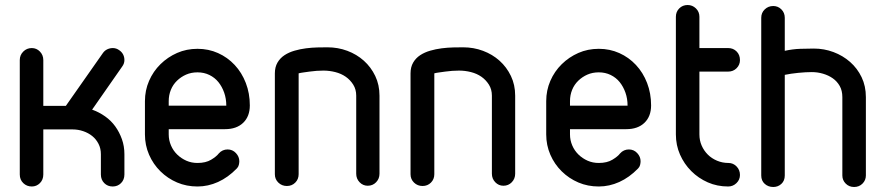

<svg xmlns="http://www.w3.org/2000/svg" viewBox="-20 -745 3541 767"><path d="M153 -48Q153 -27 139.5 -13.5Q126 0 107 0Q87 0 73 -13.5Q59 -27 59 -48V-505Q59 -525 73 -539Q87 -553 107 -553Q126 -553 139.5 -539Q153 -525 153 -505V-322H243L391 -533Q398 -543 408.5 -548Q419 -553 431 -553Q445 -553 457 -544Q467 -537 472 -527Q477 -517 477 -505Q477 -491 468 -479L348 -307Q376 -297 400 -280Q424 -263 440.5 -240Q457 -217 467 -189Q477 -161 477 -129V-48Q477 -27 463.5 -13.5Q450 0 430 0Q410 0 396.5 -13.5Q383 -27 383 -48V-129Q383 -152 373.5 -170.5Q364 -189 348.5 -201.5Q333 -214 312.5 -221Q292 -228 270 -228H153Z M654 -323H750H814H851H871H879H884Q884 -351 875.5 -375Q867 -399 852.5 -417Q838 -435 816.5 -445.5Q795 -456 769 -456Q744 -456 723.5 -447Q703 -438 687 -422.5Q671 -407 662.5 -386Q654 -365 654 -341ZM854 -132Q861 -140 870 -144Q879 -148 889 -148Q909 -148 922.5 -133.5Q936 -119 936 -101Q936 -94 934 -86Q932 -78 926 -72Q891 -36 851 -18Q811 0 769 0Q725 0 687.5 -16Q650 -32 621 -60.5Q592 -89 575.5 -127Q559 -165 559 -208V-341Q559 -384 575.5 -422Q592 -460 621 -488.5Q650 -517 687.5 -533.5Q725 -550 769 -550Q813 -550 851 -533Q889 -516 917.5 -485.5Q946 -455 962 -413.5Q978 -372 978 -324Q978 -280 951.5 -254.5Q925 -229 879 -229H654V-208Q654 -185 663 -164Q672 -143 688 -127.5Q704 -112 724.5 -103Q745 -94 769 -94Q802 -94 823.5 -107Q845 -120 854 -132Z M1173 -49Q1173 -29 1159.5 -15.5Q1146 -2 1126 -2Q1106 -2 1092 -15.5Q1078 -29 1078 -49V-452Q1078 -477 1088.5 -495Q1099 -513 1116.5 -524.5Q1134 -536 1156.5 -542.5Q1179 -549 1202.5 -552Q1226 -555 1248.5 -555.5Q1271 -556 1288 -556Q1330 -556 1367.5 -542Q1405 -528 1433.5 -502.5Q1462 -477 1479 -441.5Q1496 -406 1496 -363V-51Q1496 -31 1482.5 -17Q1469 -3 1449 -3Q1430 -3 1416.5 -17Q1403 -31 1403 -51V-363Q1403 -388 1391 -407Q1379 -426 1361 -438.5Q1343 -451 1319.5 -457Q1296 -463 1272 -463Q1259 -463 1244.5 -462Q1230 -461 1216.5 -459Q1203 -457 1191.5 -455.5Q1180 -454 1173 -452Z M1715 -49Q1715 -29 1701.5 -15.5Q1688 -2 1668 -2Q1648 -2 1634 -15.5Q1620 -29 1620 -49V-452Q1620 -477 1630.5 -495Q1641 -513 1658.5 -524.5Q1676 -536 1698.5 -542.5Q1721 -549 1744.5 -552Q1768 -555 1790.5 -555.5Q1813 -556 1830 -556Q1872 -556 1909.5 -542Q1947 -528 1975.5 -502.5Q2004 -477 2021 -441.5Q2038 -406 2038 -363V-51Q2038 -31 2024.5 -17Q2011 -3 1991 -3Q1972 -3 1958.5 -17Q1945 -31 1945 -51V-363Q1945 -388 1933 -407Q1921 -426 1903 -438.5Q1885 -451 1861.5 -457Q1838 -463 1814 -463Q1801 -463 1786.5 -462Q1772 -461 1758.5 -459Q1745 -457 1733.5 -455.5Q1722 -454 1715 -452Z M2257 -323H2353H2417H2454H2474H2482H2487Q2487 -351 2478.5 -375Q2470 -399 2455.5 -417Q2441 -435 2419.5 -445.5Q2398 -456 2372 -456Q2347 -456 2326.5 -447Q2306 -438 2290 -422.5Q2274 -407 2265.5 -386Q2257 -365 2257 -341ZM2457 -132Q2464 -140 2473 -144Q2482 -148 2492 -148Q2512 -148 2525.5 -133.5Q2539 -119 2539 -101Q2539 -94 2537 -86Q2535 -78 2529 -72Q2494 -36 2454 -18Q2414 0 2372 0Q2328 0 2290.5 -16Q2253 -32 2224 -60.5Q2195 -89 2178.5 -127Q2162 -165 2162 -208V-341Q2162 -384 2178.5 -422Q2195 -460 2224 -488.5Q2253 -517 2290.5 -533.5Q2328 -550 2372 -550Q2416 -550 2454 -533Q2492 -516 2520.5 -485.5Q2549 -455 2565 -413.5Q2581 -372 2581 -324Q2581 -280 2554.5 -254.5Q2528 -229 2482 -229H2257V-208Q2257 -185 2266 -164Q2275 -143 2291 -127.5Q2307 -112 2327.5 -103Q2348 -94 2372 -94Q2405 -94 2426.5 -107Q2448 -120 2457 -132Z M2680 -678Q2680 -698 2693.5 -711.5Q2707 -725 2727 -725Q2746 -725 2760 -711.5Q2774 -698 2774 -678V-553H2889Q2909 -553 2922.5 -539.5Q2936 -526 2936 -505Q2936 -486 2922.5 -472.5Q2909 -459 2889 -459H2774V-208Q2774 -184 2783 -163.5Q2792 -143 2807.5 -127.5Q2823 -112 2844.5 -103Q2866 -94 2890 -94Q2909 -94 2922.5 -80Q2936 -66 2936 -46Q2936 -27 2922 -13.5Q2908 0 2889 0Q2845 0 2807.5 -16.5Q2770 -33 2741.5 -61.5Q2713 -90 2696.5 -127.5Q2680 -165 2680 -208Z M3021 -674Q3021 -694 3035 -707.5Q3049 -721 3069 -721Q3088 -721 3101.5 -707.5Q3115 -694 3115 -674V-542Q3147 -549 3177.5 -550Q3208 -551 3231 -551Q3272 -551 3309.5 -537Q3347 -523 3376 -497.5Q3405 -472 3422 -436.5Q3439 -401 3439 -357V-44Q3439 -25 3425.5 -11.5Q3412 2 3392 2Q3372 2 3358.5 -11.5Q3345 -25 3345 -44V-357Q3345 -383 3334.5 -401.5Q3324 -420 3307 -432Q3290 -444 3268 -450.5Q3246 -457 3223 -457Q3199 -457 3169 -454Q3139 -451 3115 -446V-44Q3115 -23 3101.5 -10.5Q3088 2 3069 2Q3049 2 3035 -10.5Q3021 -23 3021 -44Z"/></svg>

Font: VDS
Style: Regular
Weight: 400
Designer: artmaker
Foundry: artmaker
Version: Version 1.000 2009 initial release